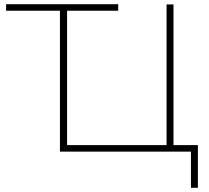

<svg xmlns="http://www.w3.org/2000/svg" viewBox="-20 -720 996 913"><path d="M805 -30V-699H772V-30H299V-669H542V-700H9V-669H265V1H888V173H921V-30Z"/></svg>

Font: Talent ExtraLight
Style: Regular
Weight: 200
Designer: Mike Powis
Version: Version 1.001;hotconv 1.0.109;makeotfexe 2.5.65596